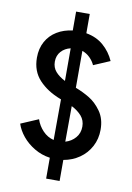

<svg xmlns="http://www.w3.org/2000/svg" viewBox="-102 -897 748 1084"><g transform="rotate(10 272.0 -355.0)"><path d="M241.2 4.4Q192.9 -2.4 151.9 -26.9Q110.8 -51.3 82.8 -85.4Q54.7 -119.6 43 -156.2L143.6 -199.2Q155.8 -162.6 182.4 -134.8Q209 -106.9 245.1 -98.1L246.1 -331.1L241.2 -333Q165.5 -361.8 118.4 -412.1Q71.3 -462.4 71.3 -540Q71.3 -592.3 93.3 -632.1Q115.2 -671.9 154.5 -695.8Q193.8 -719.7 244.1 -725.6V-834H322.3V-723.6Q381.3 -713.4 421.9 -678Q462.4 -642.6 484.4 -592.8L390.6 -552.7Q380.9 -574.7 361.8 -593.8Q342.8 -612.8 317.4 -621.6V-410.2Q359.9 -394 397.9 -371.1Q436 -348.1 466.1 -305.7Q496.1 -263.2 496.1 -201.2Q496.1 -147.9 472.9 -104.5Q449.7 -61 409.4 -33.2Q369.1 -5.4 318.4 3.4V124H241.2ZM250 -437.5V-624.5Q217.3 -617.2 196 -593.8Q174.8 -570.3 174.8 -535.2Q174.8 -501.5 195.1 -478.3Q215.3 -455.1 250 -437.5ZM391.6 -200.2Q391.6 -236.3 369.9 -261.2Q348.1 -286.1 312.5 -304.2L311.5 -100.1Q346.7 -110.4 369.1 -136.7Q391.6 -163.1 391.6 -200.2Z"/></g></svg>

Font: Reddit Sans Vanilla SemiBold
Style: Regular
Weight: 600
Designer: Stephen Hutchings
Foundry: Reddit
Version: Version 1.013